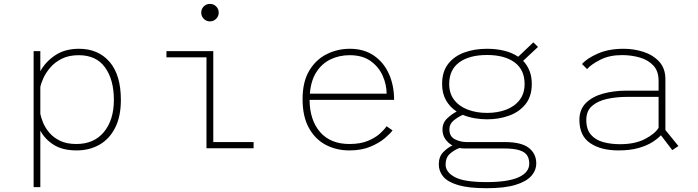

<svg xmlns="http://www.w3.org/2000/svg" viewBox="-20 -763 3590 988"><path d="M153 -500H187.5V-396.5Q214 -445 264 -478.5Q314 -512 386.5 -512Q485.5 -512 543.8 -444.8Q602 -377.5 602 -249Q602 -163.5 572.5 -105.5Q543 -47.5 491.5 -18.2Q440 11 374.5 11Q302 11 256.5 -17.8Q211 -46.5 187.5 -91V200H153ZM385 -479Q334.5 -479 298.5 -461Q262.5 -443 239.2 -416Q216 -389 203.5 -361.5Q191 -334 187.5 -315V-177Q191 -158.5 201.5 -132.5Q212 -106.5 233 -81.2Q254 -56 288.2 -39Q322.5 -22 373 -22Q464 -22 515 -84Q566 -146 566 -249Q566 -352.5 520.8 -415.8Q475.5 -479 385 -479Z M1060.5 -653Q1041.5 -653 1028.5 -666.2Q1015.5 -679.5 1015.5 -698Q1015.5 -717 1028.5 -730Q1041.5 -743 1060.5 -743Q1079 -743 1092.2 -730Q1105.5 -717 1105.5 -698Q1105.5 -679.5 1092.2 -666.2Q1079 -653 1060.5 -653ZM1077.5 -32H1285V0H1042.5V-468H836.5V-500H1077.5Z M2000 -92Q1988.5 -76 1959.8 -51.5Q1931 -27 1885.5 -8Q1840 11 1778 11Q1710 11 1655.2 -18.2Q1600.5 -47.5 1568.8 -106Q1537 -164.5 1537 -252.5Q1537 -342 1571.2 -399.2Q1605.5 -456.5 1661 -484.2Q1716.5 -512 1780.5 -512Q1852.5 -512 1903.5 -477.2Q1954.5 -442.5 1981.2 -383Q2008 -323.5 2008 -249H1573Q1574 -144 1627.5 -83Q1681 -22 1778 -22Q1835 -22 1874 -38.5Q1913 -55 1936.5 -76.8Q1960 -98.5 1969 -113.5ZM1779.5 -479Q1726 -479 1681.5 -457.8Q1637 -436.5 1608.5 -392.8Q1580 -349 1574.5 -281H1969.5Q1969.5 -327.5 1949.2 -373.2Q1929 -419 1887 -449Q1845 -479 1779.5 -479Z M2486.5 -149Q2452.5 -149 2420.8 -154.8Q2389 -160.5 2361.5 -172Q2336.5 -161 2314.5 -143Q2292.5 -125 2292.5 -97.5Q2292.5 -61 2320.5 -46.5Q2348.5 -32 2381.5 -32H2577.5Q2663 -32 2701.2 -2Q2739.5 28 2739.5 77.5Q2739.5 113.5 2713.8 142.5Q2688 171.5 2632 188.5Q2576 205.5 2483.5 205.5Q2391.5 205.5 2337.8 189.5Q2284 173.5 2261 146Q2238 118.5 2238 83Q2238 43.5 2260.5 20.2Q2283 -3 2308 -14.5Q2285.5 -27 2271.2 -47.8Q2257 -68.5 2257 -96Q2257 -131 2280.8 -153.5Q2304.5 -176 2330 -189Q2296 -211 2275.5 -246.2Q2255 -281.5 2255 -331Q2255 -394 2286 -434Q2317 -474 2369.5 -493Q2422 -512 2486.5 -512Q2533.5 -512 2574.5 -502Q2615.5 -492 2646.5 -471L2724.5 -545L2748.5 -521.5L2672 -450Q2693 -428 2704.8 -398.5Q2716.5 -369 2716.5 -331Q2716.5 -267.5 2684.5 -227.2Q2652.5 -187 2600 -168Q2547.5 -149 2486.5 -149ZM2486.5 -182Q2541 -182 2584.8 -198.8Q2628.5 -215.5 2654 -248.8Q2679.5 -282 2679.5 -331Q2679.5 -404 2628 -442Q2576.5 -480 2486.5 -480Q2395 -480 2343.2 -442Q2291.5 -404 2291.5 -331Q2291.5 -282 2317.2 -248.8Q2343 -215.5 2387.2 -198.8Q2431.5 -182 2486.5 -182ZM2273 84Q2273 123 2320.8 148.5Q2368.5 174 2483.5 174Q2595 174 2649.2 149Q2703.5 124 2703.5 79Q2703.5 55 2693 37.5Q2682.5 20 2654.2 10.5Q2626 1 2572.5 1H2369Q2356.5 1 2344.5 -1.5Q2317.5 8.5 2295.2 28.2Q2273 48 2273 84Z M3439.5 9.5 3381 -67Q3365.5 -50 3337.5 -32Q3309.5 -14 3266.2 -1.5Q3223 11 3162 11Q3072.5 11 3017 -26.5Q2961.5 -64 2961.5 -146Q2961.5 -200 2995.2 -233.2Q3029 -266.5 3084.2 -281.5Q3139.5 -296.5 3203 -296.5H3369V-347Q3369 -397.5 3341.8 -426.2Q3314.5 -455 3271.5 -467.2Q3228.5 -479.5 3180.5 -479.5Q3116 -479.5 3068.8 -455.5Q3021.5 -431.5 3001 -407.5L2975 -433.5Q3000 -462.5 3056 -487.2Q3112 -512 3189.5 -512Q3242 -512 3291 -496.2Q3340 -480.5 3372 -446Q3404 -411.5 3404 -355V-94L3471 -11.5ZM3170.5 -21Q3248 -21 3299.2 -47.8Q3350.5 -74.5 3369 -105.5V-264.5H3208Q3152 -264.5 3104 -254Q3056 -243.5 3026.5 -217.8Q2997 -192 2997 -146Q2997 -97 3020.8 -69.8Q3044.5 -42.5 3084 -31.8Q3123.5 -21 3170.5 -21Z"/></svg>

Font: League Mono Thin
Style: Regular
Weight: 100
Width: 6
Designer: Tyler Finck
Foundry: The League of Moveable Type / Tyler Finck
Version: Version 2.300;RELEASE